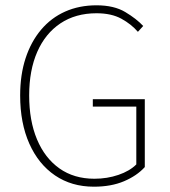

<svg xmlns="http://www.w3.org/2000/svg" viewBox="-20 -692 640 724"><path d="M334 12Q250 12 187.5 -30.5Q125 -73 90.5 -150.5Q56 -228 56 -332Q56 -410 76.5 -472.5Q97 -535 135 -580Q173 -625 226 -648.5Q279 -672 344 -672Q410 -672 452.5 -646.5Q495 -621 520 -594L500 -572Q475 -601 437.5 -621.5Q400 -642 344 -642Q265 -642 208 -604Q151 -566 120.5 -496.5Q90 -427 90 -332Q90 -237 119.5 -166.5Q149 -96 204 -57Q259 -18 336 -18Q384 -18 426.5 -32.5Q469 -47 494 -72V-290H330V-318H526V-62Q496 -29 447.5 -8.5Q399 12 334 12Z"/></svg>

Font: Source Sans 3 ExtraLight ExtraLight
Style: Regular
Weight: 250
Version: Version 3.052;hotconv 1.1.0;makeotfexe 2.6.0